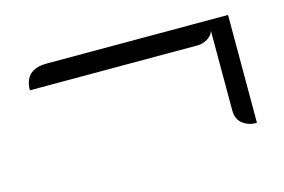

<svg xmlns="http://www.w3.org/2000/svg" viewBox="-48 -515 646 437"><g transform="rotate(-15 275.0 -297.0)"><path d="M85 -424H512V-170Q494 -169 479.5 -179.5Q465 -190 465 -212V-399Q462 -389 451 -382Q440 -375 427 -375H32Q32 -424 85 -424Z"/></g></svg>

Font: Diphylleia
Style: Regular
Weight: 400
Designer: Minha Hyung
Foundry: JAMO
Version: Version 1.000; ttfautohint (v1.8.4.7-5d5b);gftools[0.9.28]